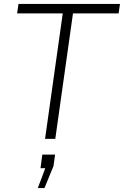

<svg xmlns="http://www.w3.org/2000/svg" viewBox="-20 -706 630 976"><path d="M351 -638H583L590 -686H74L67 -638H299L209 0H261ZM172 250H206L252 138L260 80H195L186 149H210C210 149 173 250 172 250Z"/></svg>

Font: Chivo Light
Style: Italic
Weight: 300
Italic angle: -8°
Designer: Hector Gatti
Foundry: Omnibus-Type
Version: Version 1.003;PS 001.003;hotconv 1.0.70;makeotf.lib2.5.58329